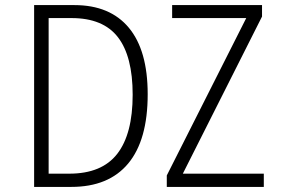

<svg xmlns="http://www.w3.org/2000/svg" viewBox="-20 -734 1167 754"><path d="M114 0V-714H272Q412 -714 486 -625Q560 -536 560 -364Q560 -184 483.5 -92Q407 0 260 0ZM252 -52Q380 -52 440.5 -130Q501 -208 501 -362Q501 -513 443 -588Q385 -663 261 -663H171V-52ZM635 0V-45L947 -663H656V-714H1009V-669L698 -52H1016V0Z"/></svg>

Font: Noto Sans Mono SemiCondensed Light
Style: Regular
Weight: 300
Width: 4
Designer: Monotype Design Team
Foundry: Monotype Imaging Inc.
Version: Version 2.014; ttfautohint (v1.8.4.7-5d5b)